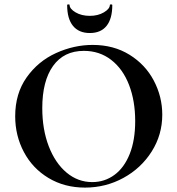

<svg xmlns="http://www.w3.org/2000/svg" viewBox="-20 -840 806 872"><path d="M49 -312Q49 -415 101 -488.5Q153 -562 234.5 -599Q316 -636 401 -636Q496 -636 568 -591.5Q640 -547 678.5 -474Q717 -401 717 -319Q717 -228 669 -152Q621 -76 540.5 -32Q460 12 366 12Q273 12 200.5 -31.5Q128 -75 88.5 -149.5Q49 -224 49 -312ZM594 -290Q594 -382 566 -454.5Q538 -527 485 -568Q432 -609 361 -609Q270 -609 221 -540.5Q172 -472 172 -349Q172 -252 201.5 -175.5Q231 -99 282.5 -56Q334 -13 399 -13Q455 -13 499.5 -45.5Q544 -78 569 -140.5Q594 -203 594 -290ZM285 -817Q285 -820 290.5 -820Q296 -820 296 -818Q296 -800 323 -784Q350 -768 388 -768Q425 -768 452 -784Q479 -800 479 -818Q479 -820 484.5 -820Q490 -820 490 -817Q490 -755 464 -722.5Q438 -690 388 -690Q338 -690 311.5 -722.5Q285 -755 285 -817Z"/></svg>

Font: Cormorant Infant
Style: Bold
Weight: 700
Designer: Christian Thalmann (Catharsis Fonts)
Foundry: Catharsis Fonts
Version: Version 4.000